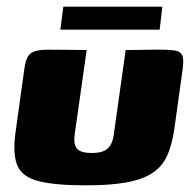

<svg xmlns="http://www.w3.org/2000/svg" viewBox="-20 -549 582 576"><path d="M240 -399 204 -145Q200 -114 212 -102Q224 -90 255 -90Q288 -90 302.5 -103Q317 -116 321 -143L357 -399Q358 -399 372.5 -399Q387 -399 406.5 -399.5Q426 -400 442 -400Q458 -400 461 -400Q488 -400 504.5 -397.5Q521 -395 526.5 -383.5Q532 -372 528 -342L503 -162Q496 -114 481.5 -82Q467 -50 438 -30.5Q409 -11 360.5 -2Q312 7 238 7Q145 7 96 -5.5Q47 -18 32.5 -51.5Q18 -85 26 -148L53 -342Q57 -376 71 -388Q85 -400 124 -400Q154 -400 182 -399.5Q210 -399 240 -399ZM161 -460 170 -529H467L459 -460Z"/></svg>

Font: Genos Thin ExtraBold
Style: Italic
Weight: 800
Italic angle: -8°
Version: Version 1.010